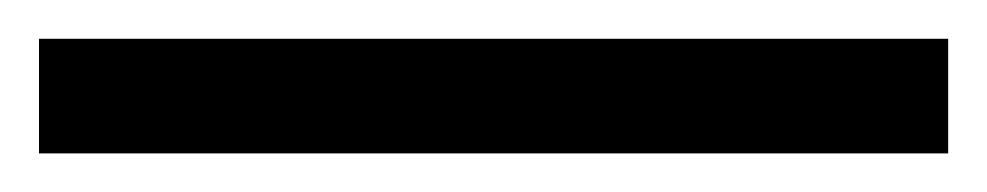

<svg xmlns="http://www.w3.org/2000/svg" viewBox="-25 63 509 99"><path d="M-4.9 142.1V83H463.9V142.1Z"/></svg>

Font: Satisar Sharada
Style: Regular
Weight: 400
Designer: Vinodh Rajan & Sunil Mahnoori
Version: 2.2